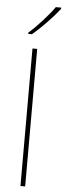

<svg xmlns="http://www.w3.org/2000/svg" viewBox="-65 -1028 358 1057"><g transform="rotate(5 114.5 -499.0)"><path d="M229 -991V-998H199C170 -955 105 -884 60 -844V-838H81C134 -882 194 -946 229 -991ZM117 0V-760H91V0Z"/></g></svg>

Font: Noto Sans Arabic Thin
Style: Regular
Weight: 100
Designer: Monotype Design Team, Nadine Chahine, Nizar Qandah and Khaled Hosny
Foundry: Monotype Imaging Inc.
Version: Version 2.012